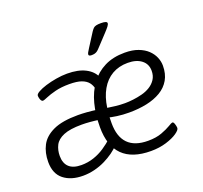

<svg xmlns="http://www.w3.org/2000/svg" viewBox="-125 -862 1069 1012"><g transform="rotate(-20 410.0 -356.0)"><path d="M557 6Q452 6 399 -46.5Q346 -99 346 -204Q346 -275 361.5 -334.5Q377 -394 409 -437.5Q441 -481 489 -505Q537 -529 602 -529Q646 -529 677.5 -517Q709 -505 729 -486Q749 -467 759 -443.5Q769 -420 769 -396Q769 -350 750 -317Q731 -284 696.5 -263.5Q662 -243 616.5 -233.5Q571 -224 518 -224Q482 -224 450.5 -228.5Q419 -233 397 -239L414 -261Q412 -248 411.5 -234Q411 -220 411 -203Q411 -127 448.5 -88.5Q486 -50 561 -50Q606 -50 638 -62Q670 -74 689 -85.5Q708 -97 712 -97Q718 -97 721 -90.5Q724 -84 726 -75.5Q728 -67 728 -61Q728 -50 705 -34Q682 -18 643 -6Q604 6 557 6ZM176 6Q109 6 68 -26.5Q27 -59 27 -125Q27 -177 48 -217Q69 -257 119.5 -280.5Q170 -304 258 -304Q281 -304 307.5 -302Q334 -300 363 -296L358 -242Q330 -246 305.5 -248Q281 -250 260 -250Q194 -250 158 -235Q122 -220 108.5 -193.5Q95 -167 95 -134Q95 -93 118 -71.5Q141 -50 187 -50Q223 -50 256 -61Q289 -72 317.5 -91Q346 -110 370 -132L390 -88Q374 -70 351 -53.5Q328 -37 300.5 -23.5Q273 -10 241 -2Q209 6 176 6ZM394 -399Q390 -422 377 -438.5Q364 -455 339 -464Q314 -473 271 -473Q226 -473 192.5 -464.5Q159 -456 138.5 -447Q118 -438 112 -438Q107 -438 103 -443.5Q99 -449 97 -457.5Q95 -466 95 -472Q95 -481 112.5 -491Q130 -501 157.5 -509.5Q185 -518 217.5 -523.5Q250 -529 279 -529Q341 -529 381 -508.5Q421 -488 437 -451ZM514 -278Q535 -278 560 -281Q585 -284 610.5 -290.5Q636 -297 657 -310Q678 -323 691 -343Q704 -363 704 -391Q704 -429 675.5 -451Q647 -473 599 -473Q549 -473 511 -451Q473 -429 449 -387Q425 -345 417 -287Q436 -284 461.5 -281Q487 -278 514 -278ZM435 -576Q428 -576 423.5 -578Q419 -580 419 -585Q419 -589 422.5 -596Q426 -603 434 -615L483 -692Q490 -702 495.5 -707.5Q501 -713 511 -715.5Q521 -718 538 -718Q555 -718 563.5 -715Q572 -712 572 -706Q572 -699 564 -688.5Q556 -678 539 -660L481 -598Q473 -589 466.5 -584.5Q460 -580 452.5 -578Q445 -576 435 -576Z"/></g></svg>

Font: Asap Light
Style: Italic
Weight: 300
Italic angle: -6°
Designer: Pablo Cosgaya
Foundry: Omnibus-Type
Version: Version 3.001